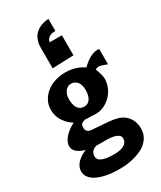

<svg xmlns="http://www.w3.org/2000/svg" viewBox="-269 -1026 1080 1289"><g transform="rotate(-30 271.0 -382.0)"><path d="M21.5 60.1Q21.5 45.9 25.6 33.7Q29.8 21.5 36.9 11Q43.9 0.5 52.7 -8.1Q61.5 -16.6 70.8 -23.4Q92.3 -39.6 120.1 -50.3Q96.7 -56.6 78.1 -66.9Q70.3 -71.3 62.7 -77.1Q55.2 -83 49.3 -90.1Q43.5 -97.2 39.8 -106Q36.1 -114.7 36.1 -125Q36.1 -138.7 40.8 -151.6Q45.4 -164.6 52.7 -175.8Q60.1 -187 69.6 -197Q79.1 -207 88.9 -215.3Q112.3 -234.9 142.1 -249.5Q116.7 -264.6 97.2 -286.1Q88.9 -295.4 80.8 -306.9Q72.8 -318.4 66.4 -332.3Q60.1 -346.2 56.2 -362.5Q52.2 -378.9 52.2 -397.9Q52.2 -439.9 70.6 -472.2Q88.9 -504.4 118.2 -526.1Q147.5 -547.9 184.3 -558.8Q221.2 -569.8 258.8 -569.8Q285.6 -569.8 307.6 -565.9Q329.6 -562 346.9 -555.7Q364.3 -549.3 377.7 -542Q391.1 -534.7 401.4 -527.8Q408.7 -534.7 421.1 -545.7Q433.6 -556.6 449.7 -567.4Q465.8 -578.1 484.6 -585.7Q503.4 -593.3 522.5 -593.3Q524.9 -593.3 527.3 -593Q529.8 -592.8 532.2 -592.3Q534.7 -591.8 537.6 -591.3V-473.1Q524.4 -478 512.7 -482.4Q502.9 -486.3 492.4 -489.3Q481.9 -492.2 476.1 -492.2Q470.7 -492.2 466.1 -490.7Q461.4 -489.3 457.5 -487.8Q452.6 -485.8 448.7 -483.9Q454.6 -469.2 459.5 -454.6Q463.4 -441.9 466.8 -427.5Q470.2 -413.1 470.2 -400.4Q470.2 -369.6 457.8 -337.9Q445.3 -306.2 420.9 -280Q396.5 -253.9 360.1 -237.5Q323.7 -221.2 275.9 -227.1Q256.8 -227.1 242.2 -228Q227.5 -229 217.3 -229Q196.8 -223.1 188.7 -216.1Q180.7 -209 180.7 -182.6Q180.7 -168.5 190.9 -158.9Q201.2 -149.4 215.8 -147.5L348.6 -137.2Q386.7 -134.3 417.2 -125.2Q447.8 -116.2 469.5 -96.7Q491.2 -77.1 502.7 -50.5Q514.2 -23.9 514.2 9.8Q514.2 41.5 502.4 66.4Q490.7 91.3 470.9 109.6Q451.2 127.9 425 140.4Q398.9 152.8 370.4 160.4Q341.8 168 312.5 171.4Q283.2 174.8 256.8 174.8Q199.7 174.8 155.8 166.3Q111.8 157.7 82 142.6Q52.2 127.4 36.9 106.4Q21.5 85.4 21.5 60.1ZM149.4 17.6Q149.4 29.8 156 39.6Q162.6 49.3 177.5 56.4Q192.4 63.5 216.1 67.1Q239.7 70.8 273.9 70.8Q324.2 70.8 350.8 54.2Q377.4 37.6 377.4 8.3Q377.4 -7.8 365.7 -17.3Q354 -26.9 337.6 -31.5Q321.3 -36.1 304 -37.6Q286.6 -39.1 275.9 -39.1H193.8Q186 -36.6 178 -32.2Q169.9 -27.8 163.6 -20.8Q157.2 -13.7 153.3 -4.2Q149.4 5.4 149.4 17.6ZM192.9 -403.3Q192.9 -387.2 195.3 -370.1Q197.8 -353 204.8 -338.9Q211.9 -324.7 224.9 -315.7Q237.8 -306.6 258.8 -306.6Q287.6 -306.6 304.4 -330.8Q321.3 -355 321.3 -400.4Q321.3 -422.4 316.2 -438.2Q311 -454.1 302.2 -464.4Q293.5 -474.6 282 -479.7Q270.5 -484.9 257.8 -484.9Q240.7 -484.9 228.5 -477.3Q216.3 -469.7 208.5 -458Q200.7 -446.3 196.8 -431.6Q192.9 -417 192.9 -403.3ZM202.1 -635.7V-796.9Q202.1 -823.2 208.3 -843.3Q214.4 -863.3 224.1 -878.2Q233.9 -893.1 246.6 -903.1Q259.3 -913.1 272.5 -919.9Q303.2 -935.5 343.3 -937.5V-843.8Q316.4 -843.8 302.2 -836.4Q288.1 -829.1 281.2 -820.3Q273.4 -810.1 272.5 -796.9H366.7V-641.6Z"/></g></svg>

Font: Francois One
Style: Regular
Weight: 400
Designer: Vernon Adams
Foundry: vernon adams
Version: Version 1.000